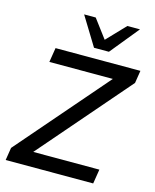

<svg xmlns="http://www.w3.org/2000/svg" viewBox="-135 -1028 903 1119"><g transform="rotate(15 316.5 -469.0)"><path d="M9 0 21 -76 490 -618H107L121 -705H633L621 -629L152 -87H551L537 0ZM337 -765 231 -938H301L385 -826L492 -938H568L427 -765Z"/></g></svg>

Font: Nunito Sans SemiBold
Style: Italic
Weight: 600
Italic angle: -9°
Designer: Vernon Adams
Foundry: Vernon Adams
Version: Version 3.006; ttfautohint (v1.8.3)